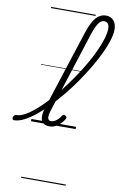

<svg xmlns="http://www.w3.org/2000/svg" viewBox="-312 -1095 1039 1671"><g transform="rotate(10 207.0 -259.5)"><path d="M-147 17Q-158 17 -161 9.5Q-164 2 -162 -7Q-160 -16 -152.5 -23.5Q-145 -31 -134 -31Q-101 -31 -60 -53.5Q-19 -76 27.5 -115.5Q74 -155 123 -207.5Q172 -260 220 -321.5Q268 -383 313 -448.5Q358 -514 396 -579.5Q434 -645 462 -706Q490 -767 506 -819.5Q522 -872 522 -910Q522 -921 530.5 -927Q539 -933 549.5 -933Q560 -933 568.5 -927Q577 -921 577 -910Q577 -870 560 -815Q543 -760 512.5 -695.5Q482 -631 441 -562Q400 -493 352 -423.5Q304 -354 251 -289.5Q198 -225 144.5 -169.5Q91 -114 38.5 -72Q-14 -30 -61 -6.5Q-108 17 -147 17ZM165 16Q137 16 119 6Q101 -4 93 -23.5Q85 -43 86.5 -71Q88 -99 99 -133L331 -849Q361 -938 397.5 -978.5Q434 -1019 484 -1019Q513 -1019 534 -1005.5Q555 -992 566 -968Q577 -944 577 -910Q577 -898 568.5 -891.5Q560 -885 549.5 -885Q539 -885 530.5 -891.5Q522 -898 522 -910Q522 -929 517 -941.5Q512 -954 502 -961Q492 -968 477 -968Q459 -968 443 -954.5Q427 -941 412.5 -912.5Q398 -884 382 -837L150 -113Q142 -87 141.5 -68.5Q141 -50 148.5 -40.5Q156 -31 172 -31Q189 -31 205 -40.5Q221 -50 234.5 -64.5Q248 -79 257 -94Q262 -101 269 -104Q276 -107 286 -100Q297 -94 298 -86.5Q299 -79 294 -71Q283 -52 264 -31.5Q245 -11 220.5 2.5Q196 16 165 16ZM0 490H394V500H0ZM0 -20H394V0H0ZM0 -505H394V-500H0ZM0 -1010H394V-1000H0Z"/></g></svg>

Font: Playwrite BE VLG Guides
Style: Regular
Weight: 400
Designer: Veronika Burian, José Scaglione
Foundry: TypeTogether
Version: Version 1.003